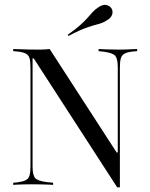

<svg xmlns="http://www.w3.org/2000/svg" viewBox="-20 -777 632 807"><path d="M472.6 10.5 121.8 -531.5H116.9V-201.6H108.1V-492.7Q108.1 -519.4 104 -532.7Q100 -546 87.9 -552Q75.8 -558.1 52.4 -560.5L35.5 -562.1V-571Q46 -571 61.3 -570.2Q76.6 -569.4 96 -569Q115.3 -568.5 137.1 -568.5H150Q161.3 -568.5 171.4 -569.4Q181.5 -570.2 188.7 -571L470.2 -136.3H475V-492.7Q475 -529.8 464.5 -542.3Q454 -554.8 415.3 -559.7L394.4 -562.1V-571Q408.1 -570.2 429.8 -569.4Q451.6 -568.5 479 -568.5Q495.2 -568.5 509.7 -569Q524.2 -569.4 536.3 -570.2Q548.4 -571 556.5 -571V-562.1L538.7 -560.5Q515.3 -558.1 503.6 -551.6Q491.9 -545.2 487.9 -531.9Q483.9 -518.5 483.9 -492.7V10.5ZM116.9 -78.2Q116.9 -41.1 127.8 -28.6Q138.7 -16.1 179 -11.3L203.2 -8.9V0Q194.4 -0.8 180.6 -1.2Q166.9 -1.6 149.6 -2Q132.3 -2.4 112.9 -2.4Q96.8 -2.4 82.3 -2Q67.7 -1.6 56 -1.2Q44.4 -0.8 35.5 0V-8.9L53.2 -10.5Q76.6 -13.7 88.3 -19.8Q100 -25.8 104 -39.1Q108.1 -52.4 108.1 -78.2V-201.6H116.9ZM267.7 -625.8 264.5 -630.6Q297.6 -654 316.5 -671Q335.5 -687.9 347.2 -701.2Q358.9 -714.5 369 -725.8Q379 -737.1 395.2 -747.6Q412.9 -758.9 427 -756Q441.1 -753.2 448.4 -741.9Q455.6 -730.6 451.6 -716.5Q447.6 -702.4 429.8 -691.9Q412.9 -680.6 393.1 -675.8Q373.4 -671 344.4 -660.9Q315.3 -650.8 267.7 -625.8Z"/></svg>

Font: Playfair 144pt SemiCondensed Light
Style: Regular
Weight: 300
Width: 4
Designer: Claus Eggers Sørensen
Foundry: Claus Eggers Sørensen
Version: Version 2.203